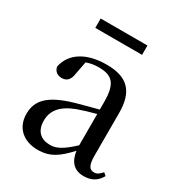

<svg xmlns="http://www.w3.org/2000/svg" viewBox="-174 -844 914 978"><g transform="rotate(30 282.5 -355.0)"><path d="M134 -670H409V-725H134ZM459 14C503 14 535 -3 557 -42L541 -56C524 -36 512 -29 496 -29C470 -29 456 -46 456 -104V-355C456 -483 400 -537 279 -537C158 -537 81 -486 64 -402C69 -377 87 -363 113 -363C140 -363 160 -378 165 -420L179 -493C204 -502 227 -505 250 -505C329 -505 362 -475 362 -365V-321C320 -310 274 -298 235 -287C97 -247 49 -196 49 -116C49 -32 109 15 189 15C263 15 306 -17 364 -80C372 -21 402 14 459 14ZM362 -111C302 -55 268 -38 232 -38C178 -38 143 -68 143 -130C143 -189 176 -232 257 -263C287 -274 324 -285 362 -295Z"/></g></svg>

Font: Noto Serif KR Medium
Style: Regular
Weight: 500
Designer: Ryoko NISHIZUKA 西塚涼子 (kana & ideographs); Frank Grießhammer (Latin, Greek & Cyrillic); Wenlong ZHANG 张文龙 (bopomofo); San
Foundry: Adobe
Version: Version 2.001;hotconv 1.1.0;makeotfexe 2.6.0